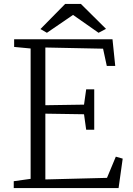

<svg xmlns="http://www.w3.org/2000/svg" viewBox="-20 -958 678 978"><path d="M312 -938H392L520 -811L482 -791L352 -882L219 -791L186 -810ZM136 -47V-711L52 -719V-758H553L567 -622H524L505 -710L211 -716V-422L408 -425L419 -503H460V-297H419L408 -376L211 -379V-44L525 -52L570 -160L605 -150L584 0H50V-35Z"/></svg>

Font: Martel Light
Style: Regular
Weight: 300
Designer: Dan Reynolds
Foundry: Dan Reynolds
Version: Version 1.001; ttfautohint (v1.1) -l 5 -r 5 -G 72 -x 0 -D la